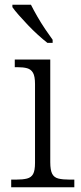

<svg xmlns="http://www.w3.org/2000/svg" viewBox="-20 -786 342 806"><path d="M27 0V-32H47Q76 -32 93.5 -36.5Q111 -41 119 -55.5Q127 -70 127 -102V-433Q127 -466 118.5 -480.5Q110 -495 94 -499.5Q78 -504 52 -504H42V-536H191V-105Q191 -72 199 -56.5Q207 -41 225 -36.5Q243 -32 272 -32H292V0ZM179 -606Q161 -620 139.5 -639.5Q118 -659 97 -681Q76 -703 58.5 -723Q41 -743 32 -756V-766H110Q121 -744 136.5 -717Q152 -690 169.5 -664Q187 -638 201 -619V-606Z"/></svg>

Font: Noto Serif Thai Light
Style: Regular
Weight: 300
Version: Version 2.001